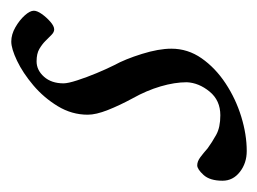

<svg xmlns="http://www.w3.org/2000/svg" viewBox="-108 -374 468 349"><g transform="rotate(-90 126.5 -200.0)"><path d="M26 14Q4 14 -12 1.5Q-28 -11 -28 -30Q-28 -53 -17.5 -64.5Q-7 -76 0 -76Q7 -76 14.5 -70.5Q22 -65 31 -57Q42 -49 55.5 -41.5Q69 -34 91 -34Q118 -34 134 -53.5Q150 -73 151 -95Q151 -117 143.5 -142.5Q136 -168 122 -193Q109 -217 100.5 -238.5Q92 -260 92 -275Q92 -304 107.5 -329.5Q123 -355 145.5 -374Q168 -393 190 -403.5Q212 -414 225 -414Q238 -414 251 -406.5Q264 -399 272.5 -389.5Q281 -380 281 -373Q281 -367 275 -358.5Q269 -350 261 -343Q253 -336 247 -336Q242 -336 237 -341Q232 -346 226 -352Q220 -358 211.5 -363Q203 -368 189 -368Q173 -368 161 -354.5Q149 -341 149 -319Q149 -311 154.5 -294Q160 -277 167.5 -259Q175 -241 182 -227Q193 -207 202.5 -176.5Q212 -146 212 -123Q212 -93 194.5 -68Q177 -43 149 -24.5Q121 -6 88.5 4Q56 14 26 14Z"/></g></svg>

Font: EB Garamond
Style: Italic
Weight: 400
Italic angle: -17.2°
Designer: Georg Duffner and Octavio Pardo
Foundry: Georg Duffner
Version: Version 1.001